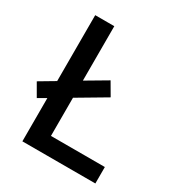

<svg xmlns="http://www.w3.org/2000/svg" viewBox="-170 -827 876 941"><g transform="rotate(30 268.0 -357.0)"><path d="M95 0H508V-93H203V-309L362 -403L320 -475L203 -406V-714H95V-341L9 -290L50 -219L95 -245Z"/></g></svg>

Font: Noto Sans Bengali UI Medium
Style: Regular
Weight: 500
Designer: Jelle Bosma - Monotype Design Team
Foundry: Monotype Imaging Inc.
Version: Version 2.003